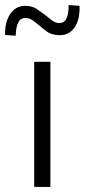

<svg xmlns="http://www.w3.org/2000/svg" viewBox="-48 -738 334 758"><path d="M87 0V-494H151V0ZM14 -597 -28 -600Q-29 -651 -7.5 -683Q14 -715 52 -715Q81 -715 101.5 -699.5Q122 -684 134 -676Q142 -670 156 -658.5Q170 -647 186 -647Q206 -647 214.5 -665Q223 -683 223 -718L266 -715Q268 -662 247 -630.5Q226 -599 187 -599Q156 -599 135 -615Q114 -631 105 -639Q98 -645 83.5 -656Q69 -667 53 -667Q33 -667 24 -649.5Q15 -632 14 -597Z"/></svg>

Font: Nunito Sans 7pt Condensed Light
Style: Regular
Weight: 300
Width: 3
Designer: Vernon Adams
Foundry: Vernon Adams
Version: Version 3.101;gftools[0.9.27]